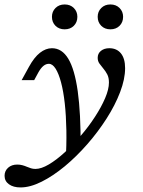

<svg xmlns="http://www.w3.org/2000/svg" viewBox="-80 -640 634 853"><path d="M11.3 192.7Q-21 192.7 -40.3 178.6Q-59.7 164.5 -59.7 141.1Q-59.7 119.4 -44 105.2Q-28.2 91.1 -3.2 91.1Q8.9 91.1 19.4 94Q29.8 96.8 39.1 100.8Q48.4 104.8 57.7 107.7Q66.9 110.5 77.4 110.5Q103.2 110.5 136.7 90.7Q170.2 71 206.9 37.5Q243.5 4 278.6 -36.7Q313.7 -77.4 341.9 -121Q370.2 -164.5 387.1 -204Q404 -243.5 404 -273.4Q404 -295.2 396.4 -309.7Q388.7 -324.2 379 -335.5Q369.4 -346.8 361.7 -357.7Q354 -368.5 354 -383.1Q354 -402.4 368.5 -414.1Q383.1 -425.8 405.6 -425.8Q438.7 -425.8 457.3 -402.8Q475.8 -379.8 475.8 -337.1Q475.8 -288.7 453.6 -230.6Q431.5 -172.6 393.5 -113.3Q355.6 -54 307.7 0.8Q259.7 55.6 207.7 98.8Q155.6 141.9 104.8 167.3Q54 192.7 11.3 192.7ZM211.3 79.8Q216.1 5.6 214.9 -60.5Q213.7 -126.6 207.7 -181Q201.6 -235.5 191.1 -274.6Q180.6 -313.7 166.9 -335.1Q153.2 -356.5 137.1 -356.5Q124.2 -356.5 112.9 -347.2Q101.6 -337.9 91.1 -319.4L71.8 -283.9H16.1L48.4 -342.7Q71.8 -385.5 97.6 -405.6Q123.4 -425.8 150.8 -425.8Q195.2 -425.8 223.4 -379Q251.6 -332.3 265.3 -235.1Q279 -137.9 278.2 13.7Q262.9 30.6 250.8 43.1Q238.7 55.6 229 64.5Q219.4 73.4 211.3 79.8ZM410.5 -509.7Q385.5 -509.7 369.8 -525.4Q354 -541.1 354 -565.3Q354 -588.7 369.8 -604.4Q385.5 -620.2 410.5 -620.2Q435.5 -620.2 451.2 -604.4Q466.9 -588.7 466.9 -565.3Q466.9 -541.1 451.2 -525.4Q435.5 -509.7 410.5 -509.7ZM207.3 -509.7Q182.3 -509.7 166.5 -525.4Q150.8 -541.1 150.8 -565.3Q150.8 -588.7 166.5 -604.4Q182.3 -620.2 207.3 -620.2Q232.3 -620.2 248 -604.4Q263.7 -588.7 263.7 -565.3Q263.7 -541.1 248 -525.4Q232.3 -509.7 207.3 -509.7Z"/></svg>

Font: Playfair 5pt SemiExpanded Light
Style: Italic
Weight: 300
Width: 6
Italic angle: -15.6°
Designer: Claus Eggers Sørensen
Foundry: Claus Eggers Sørensen
Version: Version 2.203